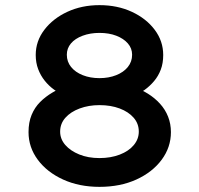

<svg xmlns="http://www.w3.org/2000/svg" viewBox="-20 -724 776 747"><path d="M367 3Q288 3 225.5 -25.5Q163 -54 127 -102.5Q91 -151 91 -210Q91 -248 103 -277Q115 -306 136 -327Q157 -348 184 -364Q211 -380 240 -390L232 -350Q210 -361 190 -375.5Q170 -390 154 -410Q138 -430 128.5 -455Q119 -480 119 -510Q119 -564 152.5 -608Q186 -652 242 -678Q298 -704 367 -704Q437 -704 493 -678Q549 -652 582 -608Q615 -564 615 -510Q615 -478 605.5 -453Q596 -428 579.5 -408.5Q563 -389 543 -374.5Q523 -360 502 -350L497 -387Q529 -376 555.5 -359.5Q582 -343 602.5 -320.5Q623 -298 634 -270Q645 -242 645 -210Q645 -151 609 -102.5Q573 -54 510.5 -25.5Q448 3 367 3ZM367 -109Q411 -109 446 -122.5Q481 -136 500.5 -159.5Q520 -183 520 -212Q520 -243 500 -266Q480 -289 445.5 -302Q411 -315 367 -315Q325 -315 290 -302Q255 -289 234.5 -266Q214 -243 214 -212Q214 -183 234 -160Q254 -137 288.5 -123Q323 -109 367 -109ZM367 -420Q403 -420 432 -431.5Q461 -443 477.5 -463.5Q494 -484 494 -511Q494 -536 477.5 -555Q461 -574 432.5 -585Q404 -596 367 -596Q331 -596 301.5 -585Q272 -574 256 -555Q240 -536 240 -511Q240 -484 256.5 -463.5Q273 -443 302 -431.5Q331 -420 367 -420Z"/></svg>

Font: Lexend Mega Medium
Style: Regular
Weight: 500
Version: Version 1.007